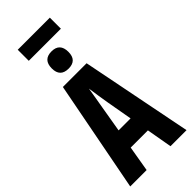

<svg xmlns="http://www.w3.org/2000/svg" viewBox="-334 -1119 1167 1167"><g transform="rotate(-45 250.0 -535.5)"><path d="M354 0H492L350 -717H146L8 0H149L177 -165H325ZM227 -456Q232 -484 239 -525.5Q246 -567 251 -598Q255 -567 261.5 -526.5Q268 -486 273 -455L302 -291H199ZM250 -771Q321 -771 321 -844Q321 -919 250 -919Q178 -919 178 -844Q178 -771 250 -771ZM112 -976V-1071H388V-976Z"/></g></svg>

Font: Noto Sans Mono Condensed Extra
Style: Regular
Weight: 800
Width: 3
Designer: Monotype Design Team
Foundry: Monotype Imaging Inc.
Version: Version 1.900